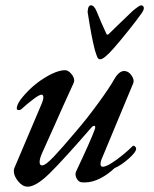

<svg xmlns="http://www.w3.org/2000/svg" viewBox="-20 -688 580 722"><path d="M32 -45Q32 -50 34 -56L135 -294Q143 -312 143 -322Q143 -332 136 -332Q128 -332 106 -315.5Q84 -299 62 -279Q57 -274 51 -274Q43 -274 43 -280Q43 -293 57 -313Q95 -362 144 -393Q193 -424 225 -424Q236 -424 247.5 -411Q259 -398 259 -385Q259 -382 257 -376Q215 -285 184 -214L139 -114Q129 -92 129 -79Q129 -66 138 -66Q151 -66 181 -97.5Q211 -129 265 -193Q308 -243 350.5 -301.5Q393 -360 409 -389Q427 -421 447 -421Q463 -421 474.5 -404.5Q486 -388 481 -375L364 -94Q358 -81 358 -71Q358 -61 367 -61Q382 -61 417 -86.5Q452 -112 478 -138Q480 -140 481 -140Q485 -140 488.5 -136.5Q492 -133 492 -129Q492 -116 463.5 -91Q435 -66 411 -56Q386 -32 356.5 -17Q327 -2 299 -2Q289 -2 284 -3Q276 -5 270 -14Q264 -23 264 -33Q264 -37 266 -43Q322 -161 337 -203Q338 -206 338 -210Q338 -215 334 -215Q330 -215 325 -210Q221 -90 168.5 -38Q116 14 84 14Q65 14 48.5 -6Q32 -26 32 -45ZM337 -499Q324 -548 310 -640Q310 -641 309.5 -642.5Q309 -644 310 -646Q310 -655 313 -661.5Q316 -668 322 -668Q334 -668 343 -646Q359 -606 380 -561Q383 -554 390 -561Q413 -584 479 -647Q504 -668 511 -668Q515 -668 518 -665Q521 -662 521 -658Q521 -649 511 -636Q495 -613 462.5 -572.5Q430 -532 408 -507Q371 -465 357 -465Q350 -465 346.5 -472Q343 -479 337 -499Z"/></svg>

Font: EB Garamond Medium
Style: Italic
Weight: 500
Italic angle: -17.2°
Designer: Georg Duffner and Octavio Pardo
Foundry: Georg Duffner
Version: Version 1.000